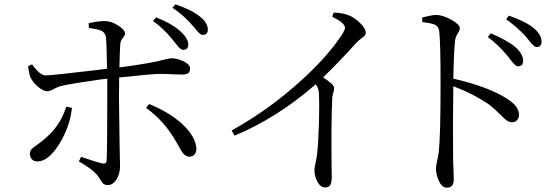

<svg xmlns="http://www.w3.org/2000/svg" viewBox="-20 -823 2559 886"><path d="M477 31Q464 31 456 24Q451 20 444 7Q435 -7 428 -16Q401 -46 344 -78L354 -99Q357 -98 364 -96Q428 -74 451 -69Q471 -65 472 -82Q475 -128 475 -376Q475 -418 475 -460Q465 -459 442 -456Q314 -438 270 -428Q249 -424 226 -411Q209 -402 198 -402Q181 -402 158 -420.5Q135 -439 122 -463Q114 -479 110 -518L128 -526Q166 -474 190 -475Q228 -476 428 -500Q461 -504 474 -506Q472 -627 469 -650Q466 -672 448 -681Q433 -688 390 -694L389 -716Q435 -726 464 -726Q495 -725 526 -705Q557 -685 557 -668Q557 -660 548 -649Q536 -635 535 -620Q533 -595 531 -512Q674 -530 747 -550Q763 -554 770 -554Q799 -554 827 -540Q857 -525 857 -508.5Q857 -492 849 -485.5Q841 -479 822 -479Q808 -479 781 -480Q744 -482 720 -482Q683 -482 544 -467Q534 -466 530 -466Q529 -433 529 -375Q529 -328 532 -149Q534 -66 534 -56Q534 -22 518 4Q502 31 477 31ZM153 -78Q136 -78 127 -88Q118 -98 118 -113Q118 -126 126 -135Q131 -141 149 -153Q162 -162 169 -168Q219 -206 247 -249Q270 -282 286 -331L312 -325Q303 -240 255 -161Q204 -78 153 -78ZM854 -100Q839 -100 826 -114Q818 -123 805 -148Q798 -159 795 -165Q740 -264 654 -325L668 -343Q750 -310 808 -262Q874 -207 885 -149Q889 -128 880.5 -114Q872 -100 854 -100ZM824 -593Q813 -593 794 -618Q784 -631 778 -638Q734 -693 686 -726L700 -743Q774 -714 813 -678Q849 -645 849 -617Q849 -593 824 -593ZM916 -662Q904 -661 884 -687Q873 -700 867 -707Q826 -754 776 -787L789 -803Q864 -778 902 -747Q939 -718 939 -687Q939 -662 916 -662Z M1481 42Q1458 42 1444 14Q1431 -10 1431 -39Q1431 -48 1436 -71Q1441 -94 1443 -110Q1449 -159 1452 -259Q1454 -354 1452 -390Q1451 -417 1437 -434Q1258 -278 1062 -197L1049 -221Q1220 -316 1366 -448Q1480 -551 1545 -644Q1572 -681 1572 -695Q1572 -717 1513 -746L1520 -765Q1564 -763 1585 -754Q1614 -744 1641 -717.5Q1668 -691 1668 -671Q1668 -660 1652 -649Q1635 -637 1623 -624Q1539 -531 1471 -466Q1522 -433 1522 -417Q1522 -412 1519 -399Q1513 -380 1513 -365Q1508 -254 1510 -64Q1511 -21 1511 -7Q1511 20 1504 31Q1497 42 1481 42Z M2042 43Q2019 43 2005 11Q1992 -16 1992 -46Q1992 -57 1997 -80Q2003 -105 2005 -124Q2013 -198 2013 -438Q2013 -627 2007 -677Q2005 -700 1987 -709Q1972 -716 1929 -721L1928 -742Q1934 -743 1944 -746Q1977 -754 1992 -754Q2023 -754 2062.5 -732Q2102 -710 2102 -693Q2102 -684 2094 -671Q2082 -654 2080 -636Q2074 -580 2072 -460Q2231 -424 2319 -368Q2375 -333 2375 -293Q2375 -279 2366.5 -269Q2358 -259 2343 -259Q2330 -259 2317 -268Q2310 -273 2292 -291Q2263 -320 2239 -339Q2167 -389 2072 -425Q2069 -250 2071 -86Q2072 -63 2073 -29Q2074 -3 2074 5Q2074 43 2042 43ZM2370 -517Q2358 -517 2336 -547Q2327 -559 2322 -565Q2277 -619 2231 -652L2245 -669Q2321 -637 2359 -605Q2394 -574 2394 -542Q2394 -517 2370 -517ZM2456 -606Q2444 -606 2422 -635Q2412 -648 2407 -654Q2365 -699 2316 -734L2328 -751Q2406 -724 2442.5 -693.5Q2479 -663 2479 -631Q2479 -606 2456 -606Z"/></svg>

Font: Cactus Classical Serif
Style: Regular
Weight: 400
Designer: Henry Chan (via Glyphwiki)、田海東、宇文滿月
Foundry: Moonlit Owen
Version: Version 1.000